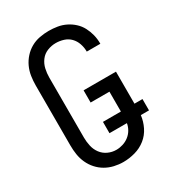

<svg xmlns="http://www.w3.org/2000/svg" viewBox="-182 -845 863 955"><g transform="rotate(-30 250.0 -367.5)"><path d="M244 8Q218 8 192 2Q166 -4 143.5 -17Q121 -30 103.5 -49.5Q86 -69 75 -93Q64 -117 60 -143Q56 -169 56 -195V-540Q56 -566 60 -592.5Q64 -619 75 -643Q86 -667 104 -687Q122 -707 145 -720Q168 -733 194.5 -738Q221 -743 247 -743Q272 -743 296.5 -739Q321 -735 343.5 -724Q366 -713 384.5 -696Q403 -679 414.5 -657Q426 -635 432 -611Q438 -587 438 -562V-559H360V-561Q360 -583 352.5 -605Q345 -627 329.5 -643Q314 -659 292 -666Q270 -673 247 -673Q222 -673 198.5 -663.5Q175 -654 160 -634Q145 -614 139.5 -589.5Q134 -565 134 -540V-195Q134 -171 139.5 -146.5Q145 -122 159.5 -102.5Q174 -83 196.5 -72.5Q219 -62 244 -62Q263 -62 282 -68Q301 -74 316.5 -86Q332 -98 342 -115Q352 -132 355 -151H255V-216H358V-330H250V-400H436V-216H482V-151H435Q431 -117 415.5 -85.5Q400 -54 373 -32.5Q346 -11 312 -1.5Q278 8 244 8Z"/></g></svg>

Font: Iosevka Term SS14
Style: Regular
Weight: 400
Monospace: yes
Designer: Belleve Invis
Foundry: Belleve Invis
Version: Version 24.1.1; ttfautohint (v1.8.4)